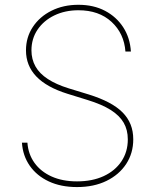

<svg xmlns="http://www.w3.org/2000/svg" viewBox="-20 -758 639 790"><path d="M296.9 11.7Q230.5 11.7 180.9 -11.5Q131.3 -34.7 102.5 -75.9Q73.7 -117.2 70.3 -170.9H92.8Q96.2 -123.5 122.1 -87.6Q147.9 -51.8 192.6 -31.7Q237.3 -11.7 296.9 -11.7Q359.9 -11.7 406.7 -33.4Q453.6 -55.2 479.7 -94.2Q505.9 -133.3 505.9 -184.6Q505.9 -223.6 488.8 -253.2Q471.7 -282.7 435.3 -305.7Q398.9 -328.6 339.8 -346.7L257.8 -372.1Q171.9 -398.9 129.4 -443.4Q86.9 -487.8 86.9 -550.8Q86.9 -604.5 115 -647Q143.1 -689.5 191.9 -713.9Q240.7 -738.3 302.7 -738.3Q365.2 -738.3 412.4 -713.4Q459.5 -688.5 487.3 -645.3Q515.1 -602.1 518.6 -545.9H496.1Q490.7 -620.1 439 -668Q387.2 -715.8 302.7 -715.8Q247.6 -715.8 203.6 -694.6Q159.7 -673.3 134.5 -636Q109.4 -598.6 109.4 -550.8Q109.4 -514.2 126 -484.6Q142.6 -455.1 176.8 -432.9Q210.9 -410.6 262.7 -394.5L345.7 -369.1Q392.6 -354.5 427 -336.4Q461.4 -318.4 483.9 -295.9Q506.3 -273.4 517.3 -245.8Q528.3 -218.3 528.3 -184.6Q528.3 -127.9 499.3 -83.5Q470.2 -39.1 418.2 -13.7Q366.2 11.7 296.9 11.7Z"/></svg>

Font: Inter 18pt Thin
Style: Regular
Weight: 250
Designer: Rasmus Andersson
Foundry: rsms
Version: Version 4.001;git-66647c0bb